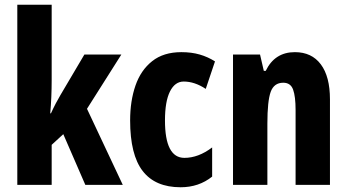

<svg xmlns="http://www.w3.org/2000/svg" viewBox="-20 -780 1464 810"><path d="M198 -442Q198 -406 196.5 -371Q195 -336 192 -302H195Q205 -324 215.5 -344Q226 -364 235 -379L336 -550H492L347 -321L498 0H340L247 -214L198 -169V0H53V-760H198Z M742 10Q635 10 582 -58.5Q529 -127 529 -272Q529 -354 551.5 -419Q574 -484 622 -522Q670 -560 745 -560Q788 -560 822.5 -550Q857 -540 887 -521L848 -405Q801 -436 755 -436Q718 -436 697 -394Q676 -352 676 -272Q676 -114 758 -114Q817 -114 875 -158V-35Q819 10 742 10Z M1224 -560Q1295 -560 1333.5 -508.5Q1372 -457 1372 -361V0H1227V-316Q1227 -373 1216.5 -402Q1206 -431 1175 -431Q1136 -431 1122 -392.5Q1108 -354 1108 -258V0H963V-550H1077L1093 -481H1101Q1139 -560 1224 -560Z"/></svg>

Font: Noto Sans Myanmar UI ExtraCondensed ExtraBold
Style: Regular
Weight: 800
Width: 2
Designer: Monotype Design Team
Foundry: Monotype Imaging Inc.
Version: Version 2.103; ttfautohint (v1.8.4.7-5d5b)